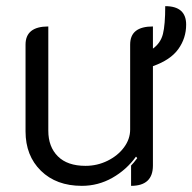

<svg xmlns="http://www.w3.org/2000/svg" viewBox="-20 -595 625 624"><path d="M477 -380V-57Q477 9 406 9V-57Q414 -65 426 -81L422 -86Q391 -43 345 -17Q299 9 246 9Q163 9 113 -40Q63 -89 63 -168V-450Q63 -509 137 -509V-170Q137 -118 168 -87Q199 -56 258 -56Q296 -56 329.5 -72.5Q363 -89 383 -116Q403 -143 403 -174V-450Q403 -480 421.5 -494.5Q440 -509 477 -509V-437Q502 -455 509.5 -484.5Q517 -514 517 -575Q585 -575 585 -515Q585 -471 559.5 -435.5Q534 -400 477 -380Z"/></svg>

Font: K2D Light
Style: Regular
Weight: 300
Designer: Katatrad Aksorn Co.,Ltd.
Foundry: Cadson Demak Co.,Ltd.
Version: Version 1.000; ttfautohint (v1.6)